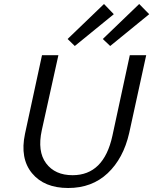

<svg xmlns="http://www.w3.org/2000/svg" viewBox="-20 -934 766 960"><path d="M354 -704 318 -739 500 -914 549 -863ZM531 -704 494 -739 676 -914 726 -863ZM321 6Q201 6 140 -68Q79 -142 105 -265L190 -658H272L189 -283Q166 -177 210.5 -117.5Q255 -58 343 -58Q499 -58 542 -255L629 -658H711L626 -269Q597 -142 518.5 -68Q440 6 321 6Z"/></svg>

Font: EauTestInfant Medium
Style: Italic
Weight: 500
Italic angle: -12°
Designer: Christian Thalmann (Catharsis Fonts)
Version: Version 0.001;PS 000.001;hotconv 1.0.88;makeotf.lib2.5.64775